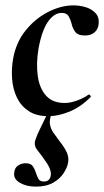

<svg xmlns="http://www.w3.org/2000/svg" viewBox="-20 -419 387 714"><path d="M160 13Q115 13 86.5 -6Q58 -25 43 -56Q28 -87 25 -125Q22 -163 29 -202Q40 -262 75.5 -306Q111 -350 159 -374.5Q207 -399 253 -399Q276 -399 298 -392.5Q320 -386 334.5 -371Q349 -356 347 -332Q346 -312 332.5 -299.5Q319 -287 296 -287Q269 -287 259 -301.5Q249 -316 246 -332Q242 -347 235 -359Q228 -371 209 -371Q189 -371 171.5 -354Q154 -337 142 -307Q130 -277 123 -237Q114 -182 120.5 -136Q127 -90 151.5 -63Q176 -36 221 -36Q242 -36 267.5 -45.5Q293 -55 309 -67Q311 -69 315 -65Q319 -61 317 -58Q280 -21 238.5 -4Q197 13 160 13ZM113 275Q78 275 53.5 260.5Q29 246 33 222Q35 204 48 196Q61 188 75 188Q94 188 101.5 198.5Q109 209 113 222Q117 235 122.5 245.5Q128 256 143 256Q166 256 169 232Q171 213 154.5 188Q138 163 118 138Q105 121 111.5 101.5Q118 82 129 60L158 0H174Q163 24 165.5 41.5Q168 59 178 73.5Q188 88 200 104Q220 129 228.5 148Q237 167 233 187Q230 204 216.5 225Q203 246 177.5 260.5Q152 275 113 275Z"/></svg>

Font: Cormorant Infant Light
Style: Bold Italic
Weight: 700
Italic angle: -10°
Version: Version 4.001